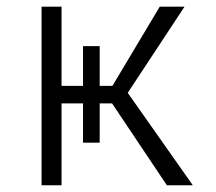

<svg xmlns="http://www.w3.org/2000/svg" viewBox="-20 -548 640 568"><path d="M525.9 -528.3 357.9 -273.4 550.3 0H473.6L311.5 -242.2H274.9V-126H225.6V-242.2H162.1V0H103V-528.3H162.1V-293.9H225.6V-411.6H274.9V-293.9H312.5L452.6 -528.3Z"/></svg>

Font: Roboto Mono Light
Style: Regular
Weight: 300
Designer: Google
Version: Version 2.000985; 2015; ttfautohint (v1.3)